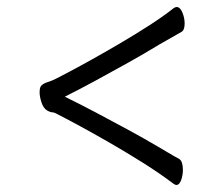

<svg xmlns="http://www.w3.org/2000/svg" viewBox="-20 -512 640 548"><path d="M165 -236Q206 -216 252.5 -191.5Q299 -167 345 -142Q391 -117 430 -94Q444 -86 460.5 -76Q477 -66 492 -58Q502 -51 502 -27Q502 -12 497 2Q492 16 483 16Q481 16 476 13Q435 -18 385.5 -49Q336 -80 288 -107.5Q240 -135 202 -155.5Q164 -176 144 -186Q139 -189 133 -191L125 -192Q119 -194 114 -197Q104 -203 98.5 -219.5Q93 -236 93 -249Q93 -259 96 -265Q101 -273 115.5 -277.5Q130 -282 143 -289Q151 -293 178.5 -307.5Q206 -322 244.5 -343.5Q283 -365 325.5 -390Q368 -415 407.5 -440.5Q447 -466 476 -489Q481 -492 484 -492Q494 -492 500.5 -476.5Q507 -461 507 -445Q507 -426 498 -421Q464 -402 433 -384Q394 -360 346.5 -333.5Q299 -307 252 -281.5Q205 -256 165 -236Z"/></svg>

Font: Klee One SemiBold
Style: Regular
Weight: 600
Designer: Fontworks Inc.
Foundry: Fontworks Inc.
Version: Version 1.00;January 12, 2022;FontCreator 13.0.0.2683 64-bit